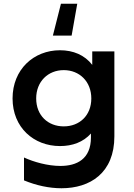

<svg xmlns="http://www.w3.org/2000/svg" viewBox="-20 -808 712 1024"><path d="M108 32V154C173 181 242 196 308 196C460 196 590 115 590 -81V-534H472V-462C431 -515 370 -540 300 -540C160 -540 47 -438 47 -283C47 -128 160 -29 300 -29C366 -29 424 -50 465 -96V-75C465 41 389 77 302 77C235 77 160 56 108 32ZM320 -134C236 -134 173 -192 173 -283C173 -373 236 -434 320 -434C404 -434 467 -373 467 -283C467 -192 404 -134 320 -134ZM392 -788H305L262 -618H362Z"/></svg>

Font: Chess Sans SemiBold
Style: Regular
Weight: 600
Designer: Wolf Bōese
Foundry: Wolf Bōese
Version: Version 7.223;Glyphs 3.3 (3306)